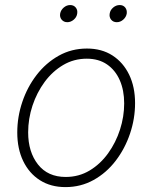

<svg xmlns="http://www.w3.org/2000/svg" viewBox="-20 -745 616 776"><path d="M244.6 11.2Q185.1 11.2 141.4 -16.6Q97.7 -44.4 73.7 -94.2Q49.8 -144 49.8 -209.5Q49.8 -272.5 70.1 -332.8Q90.3 -393.1 127.9 -441.9Q165.5 -490.7 217.3 -519.8Q269 -548.8 331.5 -548.8Q391.1 -548.8 434.6 -520.8Q478 -492.7 502 -443.1Q525.9 -393.6 525.9 -328.1Q525.9 -265.1 505.4 -204.6Q484.9 -144 447.5 -95.2Q410.2 -46.4 358.4 -17.6Q306.6 11.2 244.6 11.2ZM245.6 -29.8Q298.8 -29.8 342.3 -55.9Q385.7 -82 417 -125.5Q448.2 -168.9 465.1 -221.4Q481.9 -273.9 481.9 -327.1Q481.9 -379.9 464.1 -420.7Q446.3 -461.4 412.6 -484.6Q378.9 -507.8 330.6 -507.8Q278.8 -507.8 235.6 -482.4Q192.4 -457 160.6 -414.1Q128.9 -371.1 111.3 -318.1Q93.8 -265.1 93.8 -210Q93.8 -130.9 133.5 -80.3Q173.3 -29.8 245.6 -29.8ZM452.1 -655.3Q437.5 -655.3 429.2 -665.5Q420.9 -675.8 423.3 -689.9Q425.3 -704.1 437.3 -714.4Q449.2 -724.6 463.9 -724.6Q478 -724.6 486.1 -714.6Q494.1 -704.6 492.2 -689.9Q489.7 -675.8 478 -665.5Q466.3 -655.3 452.1 -655.3ZM252 -655.3Q237.8 -655.3 229.2 -665.5Q220.7 -675.8 223.1 -689.9Q225.6 -704.1 237.5 -714.4Q249.5 -724.6 263.7 -724.6Q277.8 -724.6 286.1 -714.6Q294.4 -704.6 292 -689.9Q290 -675.8 278.1 -665.5Q266.1 -655.3 252 -655.3Z"/></svg>

Font: Inter 17pt ExtraLight
Style: Italic
Weight: 250
Italic angle: -9.3988°
Version: Version 4.001;git-66647c0bb